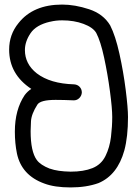

<svg xmlns="http://www.w3.org/2000/svg" viewBox="-20 -820 600 840"><path d="M289 0Q219 0 174 -17Q74 -53 54 -149Q45 -193 45 -244Q45 -340 88 -404Q101 -421 117 -431Q20 -495 20 -603Q20 -669 61 -719Q125 -800 252 -800Q308 -800 370 -779.5Q432 -759 462 -709Q485 -664 502.5 -585Q520 -506 530 -426.5Q540 -347 540 -308Q540 -222 524 -162Q494 -54 411 -19Q358 0 289 0ZM289 -69Q346 -69 384.5 -84.5Q423 -100 441.5 -137.5Q460 -175 465.5 -221Q471 -267 471 -308Q471 -346 461 -421Q451 -496 435.5 -568Q420 -640 401 -676Q387 -700 345.5 -715.5Q304 -731 252 -731Q224 -731 200 -725H199Q138 -711 113.5 -674.5Q89 -638 89 -601Q89 -540 141 -499Q200 -454 304 -451Q319 -450 328.5 -440Q338 -430 338 -415Q337 -401 327 -391Q317 -381 303 -381Q257 -383 223 -383Q158 -383 144 -363Q117 -321 115.5 -288.5Q114 -256 114 -246Q114 -157 141 -120Q157 -98 198 -82H199Q232 -70 289 -69Z"/></svg>

Font: Bubblez Graffiti
Style: Regular
Weight: 400
Designer: GGBotNet
Foundry: GGBotNet
Version: 1.00